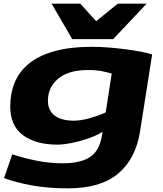

<svg xmlns="http://www.w3.org/2000/svg" viewBox="-20 -810 893 1050"><path d="M2 164 47 34Q111 55 181.5 69Q252 83 323 83Q419 83 471.5 49.5Q524 16 538 -71L541 -89Q505 -67 459 -51.5Q413 -36 369 -27.5Q325 -19 294 -19Q176 -19 106 -70.5Q36 -122 36 -228Q36 -298 60 -357.5Q84 -417 137 -461Q190 -505 276 -529.5Q362 -554 486 -554Q523 -554 569.5 -550.5Q616 -547 663 -541Q710 -535 749.5 -527.5Q789 -520 812 -512L746 -92Q722 59 626 139.5Q530 220 352 220Q243 220 155 204Q67 188 2 164ZM591 -408Q570 -414 538.5 -420.5Q507 -427 460 -427Q354 -427 298 -379.5Q242 -332 242 -260Q242 -206 279 -178Q316 -150 383 -150Q420 -150 467.5 -163Q515 -176 558 -195ZM782 -790 599 -596H375L262 -790H419L506 -694L624 -790Z"/></svg>

Font: Georama ExtraExtended
Style: Bold Italic
Weight: 700
Width: 8
Italic angle: -9°
Designer: Jean-Baptiste Levee
Foundry: Production Type
Version: Version 1.000